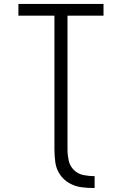

<svg xmlns="http://www.w3.org/2000/svg" viewBox="-20 -755 616 970"><path d="M458 195V135Q430 135 402 129.5Q374 124 353.5 104Q333 84 327 56Q321 28 321 0V-676H503V-735H73V-676H255V0Q255 33 259.5 65.5Q264 98 282.5 126Q301 154 330.5 170.5Q360 187 392.5 191Q425 195 458 195Z"/></svg>

Font: Iosevka Sparkle Light
Style: Regular
Weight: 300
Designer: Belleve Invis
Foundry: Belleve Invis
Version: Version 4.5.0; ttfautohint (v1.8.3)